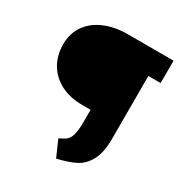

<svg xmlns="http://www.w3.org/2000/svg" viewBox="-197 -805 1108 1165"><g transform="rotate(30 356.5 -222.5)"><path d="M682 -501H596V-62Q596 37 565.5 92Q535 147 487 171Q439 195 362 213L312 100Q318 97 346 82Q374 67 384.5 32.5Q395 -2 395 -62V-148H337Q252 -148 187.5 -180.5Q123 -213 87.5 -272.5Q52 -332 52 -411Q52 -485 90.5 -541Q129 -597 199.5 -627.5Q270 -658 363 -658H682Z"/></g></svg>

Font: Ysabeau Heavy
Style: Regular
Weight: 800
Designer: Christian Thalmann (Catharsis Fonts)
Version: Version 0.003